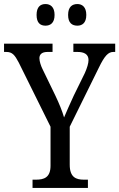

<svg xmlns="http://www.w3.org/2000/svg" viewBox="-24 -930 590 950"><path d="M359 -803C382 -803 403 -816 403 -856C403 -896 382 -910 359 -910C333 -910 313 -896 313 -856C313 -816 333 -803 359 -803ZM201 -803C225 -803 246 -816 246 -856C246 -896 225 -910 201 -910C176 -910 157 -896 157 -856C157 -816 176 -803 201 -803ZM137 0H411V-41H391C353 -41 321 -52 321 -115V-303L465 -595C494 -655 512 -673 537 -673H546V-714H339V-673H359C392 -673 414 -662 414 -633C414 -617 407 -594 396 -569L341 -457C322 -415 304 -376 293 -349C284 -380 269 -417 250 -457L186 -589C179 -603 171 -626 171 -642C171 -658 180 -673 211 -673H236V-714H-4V-673H7C37 -673 49 -658 69 -620L226 -303V-110C226 -51 193 -41 154 -41H137Z"/></svg>

Font: Noto Serif Tamil Condensed
Style: Italic
Weight: 400
Width: 3
Italic angle: -12°
Designer: Indian Type Foundry, Tom Grace, and the Monotype Design Team
Foundry: Monotype Imaging Inc.
Version: Version 2.003